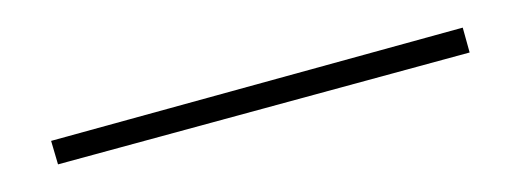

<svg xmlns="http://www.w3.org/2000/svg" viewBox="-20 -649 368 139"><path d="M315 -629 320 -611 22 -530 17 -547Z"/></svg>

Font: Elsie Swash Caps Black
Style: Regular
Weight: 900
Designer: Alejandro Inler
Foundry: Alejandro Inler
Version: 1.001